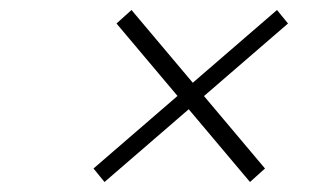

<svg xmlns="http://www.w3.org/2000/svg" viewBox="-20 -548 649 384"><path d="M189 -184 167 -211 534 -528 556 -501ZM480 -184 213 -501 243 -528 510 -211Z"/></svg>

Font: Exo Thin ExtraLight
Style: Italic
Weight: 250
Italic angle: -9°
Version: Version 2.000